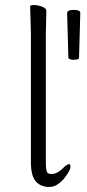

<svg xmlns="http://www.w3.org/2000/svg" viewBox="-20 -722 342 758"><path d="M167 -40Q173 -35 183 -35H185Q208 -36 235 -64Q246 -74 254 -74Q258 -74 258 -61.5Q258 -49 232 -16Q204 16 176 16H166Q134 12 118.5 -9.5Q103 -31 102 -75V-590L99 -697Q99 -702 114.5 -702Q130 -702 146.5 -695.5Q163 -689 163 -679L161 -590V-78Q161 -49 167 -41ZM232 -16ZM235 -64Q236 -64 236 -65ZM245 -670Q245 -683 271 -683Q297 -683 297 -671V-670L292 -494Q292 -486 272 -486Q252 -486 250 -494Z"/></svg>

Font: LXGW WenKai Light
Style: Regular
Weight: 300
Designer: LXGW / Fontworks Inc.
Foundry: LXGW / Fontworks Inc.
Version: Version 1.501; October 10, 2024